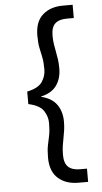

<svg xmlns="http://www.w3.org/2000/svg" viewBox="-63 -849 551 1040"><g transform="rotate(-5 212.5 -329.5)"><path d="M320 152Q252 152 210 114.5Q168 77 168 2Q168 -39 173.5 -65Q179 -91 184.5 -117.5Q190 -144 190 -184Q190 -220 169 -251.5Q148 -283 87 -296V-364Q148 -377 169 -408Q190 -439 190 -476Q190 -516 184.5 -542Q179 -568 173.5 -594.5Q168 -621 168 -661Q168 -737 210 -774Q252 -811 320 -811H373V-739H335Q293 -739 271.5 -719.5Q250 -700 250 -654Q250 -627 253.5 -606Q257 -585 261 -564Q265 -544 268 -522.5Q271 -501 271 -473Q271 -420 244.5 -382Q218 -344 160 -331V-329Q218 -315 244.5 -277Q271 -239 271 -186Q271 -159 268 -138.5Q265 -118 261 -98Q257 -77 253.5 -55.5Q250 -34 250 -5Q250 40 271.5 60Q293 80 335 80H373V152Z"/></g></svg>

Font: Rethink Sans
Style: Regular
Weight: 400
Designer: The Rethink Sans project authors (Hans Thiessen). DM Sans designed by Colophon Foundry.
Foundry: Rethink Communications LLC
Version: Version 1.001